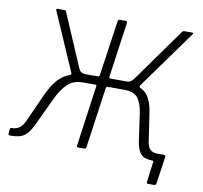

<svg xmlns="http://www.w3.org/2000/svg" viewBox="-96 -841 1130 1071"><g transform="rotate(10 469.0 -305.0)"><path d="M812 132Q801 132 803 122L818 7Q819 0 812 0L816 -43H870Q880 -43 879 -32L857 121Q856 126 853.5 129Q851 132 845 132ZM3 0Q-5 0 -4 -9L-2 -34Q-1 -39 1.5 -41Q4 -43 8 -43Q36 -43 52.5 -56.5Q69 -70 82 -97L152 -253Q188 -332 231 -366Q274 -400 340 -400V-410H431Q440 -410 441 -420L486 -731Q487 -742 496 -742H531Q540 -742 539 -731L495 -420Q494 -410 503 -410H605L609 -400Q652 -400 681 -385.5Q710 -371 727 -338Q744 -305 751 -252L774 -97Q779 -69 793 -56Q807 -43 835 -43Q843 -43 843 -34L840 -9Q839 0 831 0H821Q767 0 747 -21.5Q727 -43 719 -94L697 -249Q689 -304 666.5 -333Q644 -362 590 -362H493Q488 -362 486 -355L437 -10Q436 0 425 0H393Q387 0 385 -2.5Q383 -5 384 -11L432 -355Q434 -362 426 -362H355Q302 -362 269 -331Q236 -300 208 -241L139 -94Q117 -45 91.5 -22.5Q66 0 13 0ZM360 -381 275 -390Q282 -393 283 -396.5Q284 -400 280 -408L138 -734Q137 -737 138.5 -739.5Q140 -742 144 -742H181Q191 -742 193 -736L322 -435Q328 -422 337 -416Q346 -410 364 -410ZM589 -381 592 -410Q610 -410 618.5 -416.5Q627 -423 637 -437L849 -734Q854 -742 864 -742H906Q911 -742 912.5 -739Q914 -736 911 -733L674 -404Q670 -399 670 -394.5Q670 -390 676 -387Z"/></g></svg>

Font: Libre Franklin ExtraLight
Style: Italic
Weight: 250
Italic angle: -8°
Designer: Pablo Impallari, Rodrigo Fuenzalida, Nhung Nguyen
Foundry: Impallari Type
Version: Version 3.000